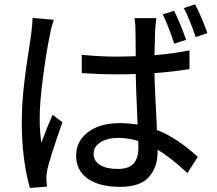

<svg xmlns="http://www.w3.org/2000/svg" viewBox="-20 -830 1017 900"><path d="M363.3 -573.2Q446.3 -564.5 530.3 -564.5Q559.6 -564.5 616.2 -566.4Q616.2 -594.7 615.7 -634.8Q615.2 -674.8 615.2 -683.6Q615.2 -715.8 610.4 -745.1H712.9Q709 -716.8 707 -685.5Q706.1 -656.2 704.1 -571.3Q787.1 -578.1 868.2 -593.8V-505.9Q778.3 -492.2 704.1 -487.3Q704.1 -443.4 715.8 -220.7Q810.5 -183.6 907.2 -94.7L858.4 -18.6Q779.3 -92.8 718.8 -127.9V-118.2Q718.8 -45.9 677.7 0Q636.7 45.9 543.9 45.9Q445.3 45.9 391.1 7.3Q336.9 -31.2 336.9 -100.6Q336.9 -168 392.1 -210.4Q447.3 -252.9 542 -252.9Q579.1 -252.9 625 -246.1Q616.2 -446.3 616.2 -483.4Q587.9 -481.4 529.3 -481.4Q449.2 -481.4 363.3 -487.3ZM82 -259.8Q82 -300.8 85 -347.2Q87.9 -393.6 94.2 -446.3Q100.6 -499 105 -529.3Q109.4 -559.6 117.7 -612.8Q126 -666 126 -668.9Q132.8 -725.6 132.8 -746.1L232.4 -737.3Q218.8 -697.3 213.9 -666Q198.2 -593.8 182.1 -472.2Q166 -350.6 166 -276.4Q166 -214.8 173.8 -161.1Q197.3 -225.6 226.6 -292L272.5 -256.8Q211.9 -84 202.1 -36.1Q197.3 -13.7 197.3 8.8L200.2 44.9L120.1 50.8Q82 -84 82 -259.8ZM418.9 -109.4Q418.9 -75.2 449.2 -56.6Q479.5 -38.1 530.3 -38.1Q585 -38.1 606.9 -64Q628.9 -89.8 628.9 -139.6Q628.9 -158.2 627.9 -168.9Q584 -183.6 534.2 -183.6Q483.4 -183.6 451.2 -163.1Q418.9 -142.6 418.9 -109.4ZM743.2 -762.7 795.9 -779.3Q824.2 -723.6 852.5 -643.6L796.9 -625Q769.5 -708 743.2 -762.7ZM841.8 -792 894.5 -809.6Q929.7 -740.2 952.1 -674.8L897.5 -656.2Q868.2 -741.2 841.8 -792Z"/></svg>

Font: Min Sans Medium
Style: Regular
Weight: 500
Designer: Jinseong-Kim, NotoSansCJK, Nunito
Foundry: Jinseong-Kim
Version: Version 1.400;Glyphs 3.1.2 (3151)